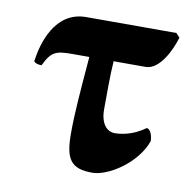

<svg xmlns="http://www.w3.org/2000/svg" viewBox="-58 -492 558 560"><g transform="rotate(10 220.5 -212.0)"><path d="M183 -321C174 -212 169 -150 169 -92C169 -16 186 10 250 10C297 10 378 -42 402 -110C402 -127 395 -145 384 -146C345 -117 307 -115 294 -115C271 -115 252 -136 252 -178C252 -210 252 -285 255 -321H350C391 -321 421 -384 432 -422L421 -434H154C61 -434 34 -334 27 -281C31 -275 40 -273 50 -273C71 -317 85 -321 134 -321Z"/></g></svg>

Font: Libertinus Sans
Style: Bold
Weight: 700
Designer: Philipp H. Poll, Khaled Hosny
Foundry: Caleb Maclennan
Version: Version 7.050;RELEASE